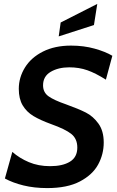

<svg xmlns="http://www.w3.org/2000/svg" viewBox="-20 -947 598 981"><path d="M5 -35 43 -171Q79 -139 127.5 -118.5Q176 -98 236 -98Q300 -98 337.5 -121Q375 -144 375 -193Q375 -238 344.5 -262.5Q314 -287 241 -313Q186 -333 151 -354Q116 -375 96 -408.5Q76 -442 76 -493Q76 -551 107.5 -602Q139 -653 199.5 -683.5Q260 -714 343 -714Q408 -714 463.5 -698.5Q519 -683 554 -662L521 -540Q469 -573 426.5 -588Q384 -603 334 -603Q278 -603 239 -580Q200 -557 200 -511Q200 -475 228 -455Q256 -435 317 -414Q381 -391 418.5 -372Q456 -353 483 -315.5Q510 -278 510 -219Q510 -159 481.5 -106.5Q453 -54 388.5 -20Q324 14 221 14Q155 14 100 0.5Q45 -13 5 -35ZM290 -832 477 -927 460 -819 280 -761Z"/></svg>

Font: Cabin SemiBold
Style: Italic
Weight: 600
Italic angle: -7°
Designer: Pablo Impallari
Foundry: Pablo Impallari. http://www.impallari.com Igino Marini. http://www.ikern.com
Version: Version 2.200